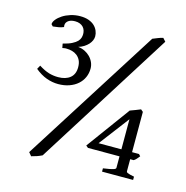

<svg xmlns="http://www.w3.org/2000/svg" viewBox="-94 -693 775 798"><g transform="rotate(15 293.0 -294.0)"><path d="M154.3 -1.5Q143.1 3.9 132.6 7.6Q122.1 11.2 108.9 14.6L96.7 0L468.8 -587.4Q478.5 -591.3 490 -595.9Q501.5 -600.6 512.2 -603L524.4 -589.4ZM546.9 -102.5Q541 -95.2 536.1 -89.6Q531.2 -84 524.9 -80.1H509.8V-28.3Q509.8 -26.4 510.7 -24.9Q511.7 -23.4 515.4 -21.7Q519 -20 525.9 -18.1Q532.7 -16.1 543.9 -14.2V0H410.2V-14.2Q427.7 -16.6 438.5 -18.8Q449.2 -21 454.8 -22.9Q460.4 -24.9 462.2 -26.9Q463.9 -28.8 463.9 -30.8V-80.1H328.1L318.8 -87.9L455.6 -274.9Q466.8 -279.3 479.2 -283.7Q491.7 -288.1 500 -292L509.8 -283.7V-110.4H539.6ZM253.4 -400.9Q253.4 -380.9 245.6 -363.3Q237.8 -345.7 222.9 -332.5Q208 -319.3 186.8 -311.8Q165.5 -304.2 139.2 -304.2Q114.3 -304.2 89.1 -313.2Q64 -322.3 39.1 -342.8L47.9 -358.9Q72.8 -343.3 92 -337.6Q111.3 -332 131.8 -332Q164.1 -332 183.1 -347.4Q202.1 -362.8 202.1 -393.1Q202.1 -410.6 196.3 -422.6Q190.4 -434.6 180.9 -441.9Q171.4 -449.2 159.7 -452.4Q147.9 -455.6 136.2 -455.6H130.4Q128.9 -455.6 127.4 -455.3Q126 -455.1 124 -454.6Q122.1 -454.1 117.7 -453.6L114.3 -471.7Q138.2 -477.5 152.6 -484.9Q167 -492.2 174.6 -500.2Q182.1 -508.3 184.3 -516.4Q186.5 -524.4 186.5 -531.7Q186.5 -539.6 184.1 -547.4Q181.6 -555.2 176 -561.3Q170.4 -567.4 161.6 -571Q152.8 -574.7 140.6 -574.7Q120.1 -574.7 109.4 -564.9Q98.6 -555.2 102.1 -539.6Q92.8 -535.2 80.3 -533Q67.9 -530.8 56.2 -529.8L48.8 -537.6Q48.8 -547.4 57.6 -558.3Q66.4 -569.3 81.1 -578.9Q95.7 -588.4 115.2 -594.5Q134.8 -600.6 156.2 -600.6Q177.2 -600.6 192.6 -595Q208 -589.4 217.8 -580.1Q227.5 -570.8 232.4 -559.1Q237.3 -547.4 237.3 -535.6Q237.3 -526.9 233.4 -517.8Q229.5 -508.8 222.2 -500.7Q214.8 -492.7 204.1 -485.8Q193.4 -479 180.2 -475.1Q195.8 -473.6 209.2 -467Q222.7 -460.4 232.4 -450.4Q242.2 -440.4 247.8 -427.7Q253.4 -415 253.4 -400.9ZM463.9 -239.7 365.7 -110.4H463.9Z"/></g></svg>

Font: Gentium Unicode
Style: Regular
Weight: 400
Version: Version 1.009